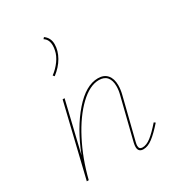

<svg xmlns="http://www.w3.org/2000/svg" viewBox="-172 -825 867 938"><g transform="rotate(-30 262.0 -356.0)"><path d="M159 -531Q186 -551 205.5 -578Q225 -605 230 -632Q233 -645 233 -658Q233 -692 209 -707L216 -715Q244 -695 244 -659Q244 -623 223.5 -587Q203 -551 166 -523ZM480 -80Q444 -39 416.5 -18Q389 3 364 3Q335 3 335 -26Q335 -36 338 -49L396 -281Q403 -306 403 -330Q403 -363 388 -381Q373 -399 343 -399Q291 -399 234.5 -345Q178 -291 130.5 -199.5Q83 -108 56 0H45L143 -406H154L86 -123Q136 -250 205.5 -329.5Q275 -409 343 -409Q377 -409 395 -388Q413 -367 413 -330Q413 -305 406 -278L348 -47Q345 -35 345 -27Q345 -7 364 -7Q387 -7 412 -26.5Q437 -46 472 -86Z"/></g></svg>

Font: Ysabeau Hairline
Style: Italic
Weight: 100
Italic angle: -12°
Designer: Christian Thalmann (Catharsis Fonts)
Version: Version 0.003